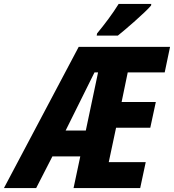

<svg xmlns="http://www.w3.org/2000/svg" viewBox="-83 -951 880 971"><path d="M-63 0 315 -714H777L750 -585H563L532 -435H705L677 -305H504L467 -131H654L626 0H289L323 -160H182L100 0ZM249 -291H351L413 -585H395ZM408 -782Q437 -817 465.5 -855.5Q494 -894 517 -931H682L681 -923Q670 -910 648 -889Q626 -868 600 -845Q574 -822 550.5 -802Q527 -782 513 -771H406Z"/></svg>

Font: Noto Sans Condensed ExtraBold
Style: Italic
Weight: 800
Width: 3
Italic angle: -12°
Designer: Monotype Design Team
Foundry: Monotype Imaging Inc.
Version: Version 2.013; ttfautohint (v1.8.4.7-5d5b)